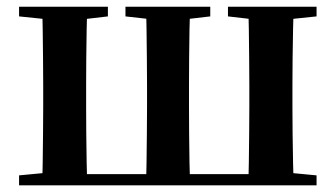

<svg xmlns="http://www.w3.org/2000/svg" viewBox="-20 -556 1007 576"><path d="M105.9 0Q107.6 -25.5 108.1 -67.5Q108.6 -109.6 109.1 -154.8Q109.6 -200 109.6 -234.8V-301.2Q109.6 -335.7 109.1 -381.1Q108.6 -426.5 108.1 -468.7Q107.6 -511 105.9 -535.7H241.7Q240.7 -511 240 -468.7Q239.2 -426.5 238.8 -381.1Q238.4 -335.7 238.4 -301.2V-234.8Q238.4 -200 238.8 -154.8Q239.2 -109.6 240 -67.5Q240.7 -25.5 241.7 0ZM417.4 0Q419.1 -25.5 419.6 -67.5Q420.1 -109.6 420.6 -154.8Q421.1 -200 421.1 -234.8V-301.2Q421.1 -335.7 420.6 -381.1Q420.1 -426.5 419.6 -468.7Q419.1 -511 417.4 -535.7H550.3Q549.3 -511 548.5 -468.7Q547.8 -426.5 547.4 -381.1Q547 -335.7 547 -301.2V-234.8Q547 -200 547.4 -154.8Q547.8 -109.6 548.5 -67.5Q549.3 -25.5 550.3 0ZM725 0Q726 -25.5 726.5 -67.5Q727 -109.6 727.5 -154.8Q728 -200 728 -234.8V-301.2Q728 -335.6 727.5 -381Q727 -426.3 726.5 -468.5Q726 -510.7 725 -535.7H861Q860 -511 859.2 -468.7Q858.3 -426.4 857.8 -381Q857.3 -335.7 857.3 -301.2V-234.8Q857.3 -200 857.8 -154.7Q858.3 -109.4 859.2 -67.4Q860 -25.5 861 0ZM37.2 -506.8V-535.7H303.7V-506.8L206.8 -495.5H147.2ZM356.4 -506.8V-535.7H610.8V-506.8L513.7 -495.5H457.7ZM663.9 -506.8V-535.7H929.7V-506.8L821.3 -495.5H762.1ZM37.2 0V-29.9L146 -40.2H176.1V0ZM790.5 0V-40.2H821.3L929.7 -29.9V0ZM176.1 0V-33.6H790.5V0Z"/></svg>

Font: Noto Serif KR
Style: Regular
Weight: 200
Designer: Ryoko NISHIZUKA 西塚涼子 (kana & ideographs); Frank Grießhammer (Latin, Greek & Cyrillic); Wenlong ZHANG 张文龙 (bopomofo); San
Foundry: Adobe
Version: Version 2.001;hotconv 1.1.0;makeotfexe 2.6.0